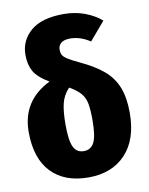

<svg xmlns="http://www.w3.org/2000/svg" viewBox="-87 -824 703 905"><g transform="rotate(-10 264.5 -371.5)"><path d="M507 -249Q507 -121 441.5 -51.5Q376 18 264 18Q149 18 85.5 -48.5Q22 -115 22 -242Q22 -391 160 -459Q106 -491 88 -523.5Q70 -556 70 -602Q70 -671 122.5 -716Q175 -761 280 -761Q335 -761 381.5 -743.5Q428 -726 460 -698L386 -611Q339 -642 291 -642Q262 -642 247.5 -630.5Q233 -619 233 -599Q233 -583 238.5 -573Q244 -563 261 -552Q278 -541 314 -524Q385 -491 426.5 -455.5Q468 -420 487.5 -370.5Q507 -321 507 -249ZM328 -245Q328 -296 322.5 -324.5Q317 -353 300 -373.5Q283 -394 246 -415Q217 -384 208 -345.5Q199 -307 199 -245Q199 -169 214 -138.5Q229 -108 263 -108Q297 -108 312.5 -138.5Q328 -169 328 -245Z"/></g></svg>

Font: Fira Sans Condensed ExtraBold
Style: Regular
Weight: 800
Width: 3
Designer: Carrois Corporate & Edenspiekermann AG
Foundry: Carrois Corporate GbR & Edenspiekermann AG
Version: Version 4.203